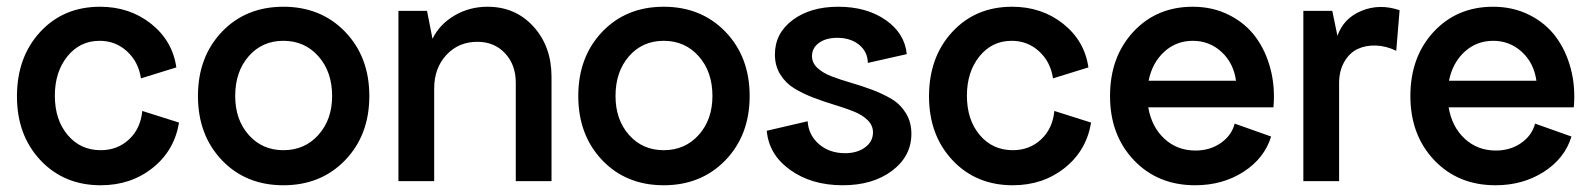

<svg xmlns="http://www.w3.org/2000/svg" viewBox="-20 -532 4674 564"><path d="M275.9 12.2Q168 12.2 98.9 -61.3Q29.8 -134.8 29.8 -249Q29.8 -364.3 98.1 -438.2Q166.5 -512.2 273.9 -512.2Q360.8 -512.2 423.8 -462.2Q486.8 -412.1 498 -334L394 -301.8Q386.7 -350.6 353 -381.3Q319.3 -412.1 272.9 -412.1Q214.8 -412.1 178 -366.5Q141.1 -320.8 141.1 -251Q141.1 -180.2 178.7 -135.5Q216.3 -90.8 275.9 -90.8Q325.2 -90.8 359.1 -122.6Q393.1 -154.3 397.9 -206.1L505.9 -171.9Q492.2 -89.4 428.2 -38.6Q364.3 12.2 275.9 12.2Z M993.9 -61.5Q922.9 12.2 812.5 12.2Q702.1 12.2 631.8 -61.5Q561.5 -135.3 561.5 -250Q561.5 -364.7 631.8 -438.5Q702.1 -512.2 812.5 -512.2Q922.9 -512.2 993.9 -438.5Q1064.9 -364.7 1064.9 -250Q1064.9 -135.3 993.9 -61.5ZM812.5 -90.8Q875 -90.8 915.3 -135.7Q955.6 -180.7 955.6 -250Q955.6 -321.3 915.3 -366.7Q875 -412.1 812.5 -412.1Q750 -412.1 710.4 -366.7Q670.9 -321.3 670.9 -250Q670.9 -180.2 710.7 -135.5Q750.5 -90.8 812.5 -90.8Z M1150.4 0V-500H1234.4L1250.5 -418Q1271 -460.4 1314.9 -486.3Q1358.9 -512.2 1412.1 -512.2Q1494.1 -512.2 1547.1 -453.9Q1600.1 -395.5 1600.1 -306.2V0H1495.1V-289.1Q1495.1 -341.8 1463.6 -375.5Q1432.1 -409.2 1382.3 -409.2Q1327.1 -409.2 1291.3 -370.6Q1255.4 -332 1255.4 -272V0Z M2111.1 -61.5Q2040 12.2 1929.7 12.2Q1819.3 12.2 1749 -61.5Q1678.7 -135.3 1678.7 -250Q1678.7 -364.7 1749 -438.5Q1819.3 -512.2 1929.7 -512.2Q2040 -512.2 2111.1 -438.5Q2182.1 -364.7 2182.1 -250Q2182.1 -135.3 2111.1 -61.5ZM1929.7 -90.8Q1992.2 -90.8 2032.5 -135.7Q2072.8 -180.7 2072.8 -250Q2072.8 -321.3 2032.5 -366.7Q1992.2 -412.1 1929.7 -412.1Q1867.2 -412.1 1827.6 -366.7Q1788.1 -321.3 1788.1 -250Q1788.1 -180.2 1827.9 -135.5Q1867.7 -90.8 1929.7 -90.8Z M2455.6 12.2Q2363.8 12.2 2301 -33Q2238.3 -78.1 2232.4 -147.9L2352.5 -175.8Q2355 -135.3 2385.7 -108.6Q2416.5 -82 2462.4 -82Q2498 -82 2521.2 -99.1Q2544.4 -116.2 2544.4 -143.1Q2544.4 -163.6 2528.6 -179.2Q2512.7 -194.8 2487.3 -204.8Q2461.9 -214.8 2431.2 -224.1Q2400.4 -233.4 2369.6 -245.1Q2338.9 -256.8 2313.5 -272.2Q2288.1 -287.6 2272.2 -313Q2256.3 -338.4 2256.3 -372.1Q2256.3 -434.1 2308.3 -473.1Q2360.4 -512.2 2442.4 -512.2Q2525.9 -512.2 2581.8 -473.1Q2637.7 -434.1 2643.6 -373L2529.3 -347.2Q2528.8 -379.9 2503.7 -400.4Q2478.5 -420.9 2439.5 -420.9Q2406.2 -420.9 2385.7 -406Q2365.2 -391.1 2365.2 -367.2Q2365.2 -347.2 2381.3 -332.3Q2397.5 -317.4 2423.1 -307.6Q2448.7 -297.9 2480 -288.8Q2511.2 -279.8 2542.5 -268.1Q2573.7 -256.3 2599.4 -241Q2625 -225.6 2641.1 -199.5Q2657.2 -173.3 2657.2 -139.2Q2657.2 -73.2 2600.6 -30.5Q2543.9 12.2 2455.6 12.2Z M2955.1 12.2Q2847.2 12.2 2778.1 -61.3Q2709 -134.8 2709 -249Q2709 -364.3 2777.3 -438.2Q2845.7 -512.2 2953.1 -512.2Q3040 -512.2 3103 -462.2Q3166 -412.1 3177.2 -334L3073.2 -301.8Q3065.9 -350.6 3032.2 -381.3Q2998.5 -412.1 2952.1 -412.1Q2894 -412.1 2857.2 -366.5Q2820.3 -320.8 2820.3 -251Q2820.3 -180.2 2857.9 -135.5Q2895.5 -90.8 2955.1 -90.8Q3004.4 -90.8 3038.3 -122.6Q3072.3 -154.3 3077.1 -206.1L3185.1 -171.9Q3171.4 -89.4 3107.4 -38.6Q3043.5 12.2 2955.1 12.2Z M3490.7 12.2Q3380.9 12.2 3310.8 -61.5Q3240.7 -135.3 3240.7 -250Q3240.7 -364.7 3309.1 -438.5Q3377.4 -512.2 3483.9 -512.2Q3542 -512.2 3589.8 -488.3Q3637.7 -464.4 3667.7 -424.1Q3697.8 -383.8 3711.9 -330.1Q3726.1 -276.4 3720.7 -216.8H3353Q3362.8 -159.2 3400.4 -124.5Q3438 -89.8 3491.7 -89.8Q3534.2 -89.8 3565.9 -111.8Q3597.7 -133.8 3606.9 -168.9L3713.9 -130.9Q3694.3 -66.9 3632.8 -27.3Q3571.3 12.2 3490.7 12.2ZM3354 -294.9H3610.8Q3603.5 -347.2 3568.1 -379.6Q3532.7 -412.1 3483.9 -412.1Q3435.1 -412.1 3399.9 -379.9Q3364.7 -347.7 3354 -294.9Z M3808.6 0V-500H3893.6L3908.7 -426.8Q3926.8 -478.5 3979.5 -500.2Q4032.2 -522 4091.3 -502L4081.5 -382.8Q4052.2 -397 4022.2 -398.2Q3992.2 -399.4 3968.3 -388.2Q3944.3 -377 3929 -350.6Q3913.6 -324.2 3913.6 -287.1V0Z M4373 12.2Q4263.2 12.2 4193.1 -61.5Q4123 -135.3 4123 -250Q4123 -364.7 4191.4 -438.5Q4259.8 -512.2 4366.2 -512.2Q4424.3 -512.2 4472.2 -488.3Q4520 -464.4 4550 -424.1Q4580.1 -383.8 4594.2 -330.1Q4608.4 -276.4 4603 -216.8H4235.4Q4245.1 -159.2 4282.7 -124.5Q4320.3 -89.8 4374 -89.8Q4416.5 -89.8 4448.2 -111.8Q4480 -133.8 4489.3 -168.9L4596.2 -130.9Q4576.7 -66.9 4515.1 -27.3Q4453.6 12.2 4373 12.2ZM4236.3 -294.9H4493.2Q4485.8 -347.2 4450.4 -379.6Q4415 -412.1 4366.2 -412.1Q4317.4 -412.1 4282.2 -379.9Q4247.1 -347.7 4236.3 -294.9Z"/></svg>

Font: Apfel Grotezk Mittel
Style: Regular
Weight: 500
Designer: Luigi Gorlero
Foundry: © 2023, Luigi Gorlero & Collletttivo
Version: Version 2.000;Glyphs 3.2 (3217)